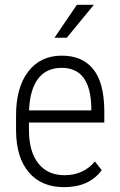

<svg xmlns="http://www.w3.org/2000/svg" viewBox="-20 -770 498 800"><path d="M246.6 9.8Q153.3 9.8 100.6 -51.3Q47.9 -112.3 46.9 -225.1V-289.6Q46.9 -405.8 97.7 -471.9Q148.4 -538.1 237.3 -538.1Q323.2 -538.1 368.4 -481.9Q413.6 -425.8 414.6 -310.1V-259.3H100.6V-229.5Q100.6 -138.7 139.4 -89.4Q178.2 -40 249 -40Q327.1 -40 375.5 -97.2L403.8 -61Q352.1 9.8 246.6 9.8ZM237.3 -487.3Q173.3 -487.3 138.9 -442.1Q104.5 -397 101.1 -310.1H360.4V-324.2Q356.4 -487.3 237.3 -487.3ZM300.3 -750H371.1L258.3 -612.8H207Z"/></svg>

Font: Roboto Condensed Light
Style: Regular
Weight: 300
Designer: Google
Version: Version 2.134; 2016